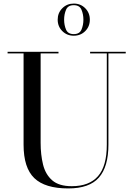

<svg xmlns="http://www.w3.org/2000/svg" viewBox="-20 -1040 748 1075"><path d="M303 -930Q303 -968 329 -994Q355 -1020 393 -1020Q431.5 -1020 457.2 -994Q483 -968 483 -930Q483 -891.5 457.2 -865.8Q431.5 -840 393 -840Q355 -840 329 -865.8Q303 -891.5 303 -930ZM339 -930Q339 -899.5 349.8 -874.2Q360.5 -849 393 -849Q425.5 -849 436.2 -874.2Q447 -899.5 447 -930Q447 -960 436.2 -985.5Q425.5 -1011 393 -1011Q360.5 -1011 349.8 -985.5Q339 -960 339 -930ZM22.5 -750H307.5V-741H207.5V-240Q207.5 -174 221 -118.8Q234.5 -63.5 272.2 -30.5Q310 2.5 382 2.5Q479.5 2.5 528.8 -53.8Q578 -110 578 -230V-741H484.5V-750H684V-741H587V-230Q587 -106.5 533.8 -45.8Q480.5 15 362 15Q232 15 172 -42.8Q112 -100.5 112 -230V-741H22.5Z"/></svg>

Font: Bodoni* 24pt
Style: Regular
Weight: 400
Version: Version 2.3